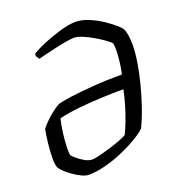

<svg xmlns="http://www.w3.org/2000/svg" viewBox="-131 -826 859 932"><g transform="rotate(-20 299.0 -360.0)"><path d="M169 0Q155 0 134.5 -9.5Q114 -19 94 -33Q74 -47 58 -62Q42 -77 37 -88Q31 -101 31 -135.5Q31 -170 35.5 -210.5Q40 -251 46 -282Q69 -311 100 -337Q131 -363 151 -373Q166 -378 215 -385Q264 -392 335 -397.5Q406 -403 487 -403Q498 -456 500.5 -501Q503 -546 498 -560Q494 -566 473.5 -581Q453 -596 426 -612Q399 -628 372.5 -639Q346 -650 329 -650Q314 -650 287.5 -645.5Q261 -641 230.5 -634Q200 -627 174.5 -621Q149 -615 137 -611Q131 -619 127 -625Q123 -631 126 -642Q155 -660 198.5 -677.5Q242 -695 285.5 -707.5Q329 -720 361 -720Q393 -720 427.5 -706Q462 -692 493 -671.5Q524 -651 545.5 -632.5Q567 -614 571 -606Q585 -580 585 -519Q585 -482 577 -432Q569 -382 555 -327Q541 -272 523 -219.5Q505 -167 484 -124Q461 -103 424 -81.5Q387 -60 343 -41.5Q299 -23 254 -11.5Q209 0 169 0ZM212 -64Q223 -64 249.5 -70.5Q276 -77 306 -86Q336 -95 362 -105Q388 -115 399 -122Q410 -144 424 -180Q438 -216 450 -257Q462 -298 469 -333Q414 -333 354 -330.5Q294 -328 237 -322Q180 -316 134 -305Q126 -275 121 -236Q116 -197 115 -164.5Q114 -132 117 -122Q118 -117 134 -103Q150 -89 171.5 -76.5Q193 -64 212 -64Z"/></g></svg>

Font: Texturina 72pt 72pt Regular
Style: Italic
Weight: 400
Italic angle: -11°
Designer: Guillermo Torres Carreño
Foundry: Omnibus-Type
Version: Version 1.002; ttfautohint (v1.8.3)